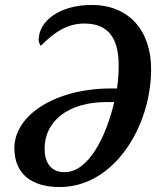

<svg xmlns="http://www.w3.org/2000/svg" viewBox="-20 -745 640 775"><path d="M221 10C441 10 590 -235 590 -466C590 -622 500 -725 350 -725C222 -725 136 -661 136 -583C136 -575 141 -565 145 -560C198 -614 250 -650 321 -650C419 -650 459 -588 459 -482C459 -448 457 -418 452 -388H429C204 -388 38 -281 38 -147C38 -41 110 10 221 10ZM241 -50C184 -50 160 -90 160 -145C160 -257 257 -333 409 -333H441C409 -195 338 -50 241 -50Z"/></svg>

Font: Noto Serif Condensed SemiBold
Style: Italic
Weight: 600
Width: 3
Italic angle: -12°
Designer: Monotype Design Team
Foundry: Monotype Imaging Inc.
Version: Version 2.014